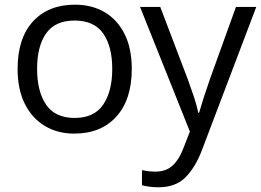

<svg xmlns="http://www.w3.org/2000/svg" viewBox="-20 -565 1123 826"><path d="M546.9 -268.6Q546.9 -136.7 480.7 -63.5Q414.6 9.8 299.3 9.8Q228 9.8 172.9 -23.2Q117.7 -56.2 86.7 -118.4Q55.7 -180.7 55.7 -268.6Q55.7 -400.4 121.8 -472.7Q188 -544.9 302.7 -544.9Q376 -544.9 430.9 -512.2Q485.8 -479.5 516.4 -417.7Q546.9 -356 546.9 -268.6ZM139.6 -268.6Q139.6 -171.4 178.5 -114.5Q217.3 -57.6 301.3 -57.6Q384.8 -57.6 423.8 -114.7Q462.9 -171.9 462.9 -268.6Q462.9 -364.7 424.1 -420.7Q385.3 -476.6 300.8 -476.6Q217.3 -476.6 178.5 -421.4Q139.6 -366.2 139.6 -268.6ZM582.5 -535.2H669.4L787.6 -224.6Q802.7 -183.1 814.7 -147.2Q826.7 -111.3 833 -79.6H836.4Q843.3 -104 856 -143.8Q868.7 -183.6 883.3 -225.1L995.1 -535.2H1082.5L849.6 78.6Q821.8 152.8 779.1 196.8Q736.3 240.7 661.6 240.7Q638.7 240.7 621.1 238Q603.5 235.4 590.8 231.9V167Q601.6 169.4 616.9 171.4Q632.3 173.3 648.9 173.3Q693.8 173.3 721.9 147.7Q750 122.1 767.6 76.2L796.9 1Z"/></svg>

Font: Open Sans
Style: Regular
Weight: 400
Designer: Monotype Design Team
Foundry: Monotype Imaging Inc.
Version: Version 3.000; ttfautohint (v1.8.4)